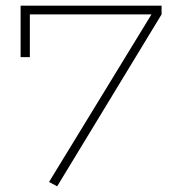

<svg xmlns="http://www.w3.org/2000/svg" viewBox="-20 -636 616 669"><path d="M51.8 -616.2H543V-585.9L179.2 13.2L150.9 -2L507.8 -585.9H84V-437H51.8Z"/></svg>

Font: BioRhyme ExtraLight
Style: Regular
Weight: 275
Designer: Aoife Mooney
Foundry: Aoife Mooney Type
Version: Version 1.500;PS 001.500;hotconv 1.0.88;makeotf.lib2.5.64775